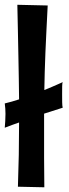

<svg xmlns="http://www.w3.org/2000/svg" viewBox="-22 -774 290 806"><path d="M241.2 -429.2Q239.3 -425.8 239 -411.4Q238.8 -397 238.8 -378.9Q238.8 -361.8 239 -345.2Q239.3 -328.6 241.2 -321.8L163.1 -296.9V-215.8Q163.1 -167 163.1 -111.3Q163.1 -55.7 164.1 12.2L53.2 9.8Q55.7 -59.6 56.9 -125Q58.1 -190.4 58.1 -259.8Q44.4 -255.4 29.8 -249.8Q15.1 -244.1 -2 -237.8Q-1 -250.5 0 -265.4Q1 -280.3 1 -295.9Q1 -317.9 -2 -339.8Q12.2 -343.3 27.3 -347.4Q42.5 -351.6 58.1 -356.9Q57.6 -399.9 56.9 -445.1Q56.2 -490.2 55.2 -539.3Q54.2 -588.4 53.2 -641.8Q52.2 -695.3 50.8 -753.9L178.2 -751Q175.3 -694.3 172.9 -646Q170.4 -597.7 168.7 -554.4Q167 -511.2 165.8 -472.4Q164.6 -433.6 164.1 -396Q181.2 -402.8 195.1 -408.9Q209 -415 219.2 -419.4Q231.4 -424.8 241.2 -429.2Z"/></svg>

Font: Rum Raisin
Style: Regular
Weight: 400
Designer: Astigmatic (AOETI)
Foundry: Astigmatic (AOETI)
Version: Version 1.000